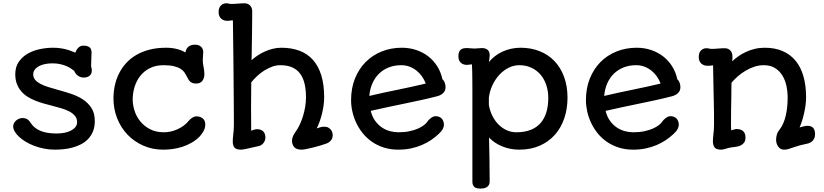

<svg xmlns="http://www.w3.org/2000/svg" viewBox="-20 -890 4981 1160"><path d="M59.6 -126.5Q59.6 -137.7 64.9 -147Q70.3 -156.2 78.4 -162.8Q86.4 -169.4 96.2 -173.1Q106 -176.8 115.2 -176.8Q126.5 -176.8 134.3 -174.3Q142.1 -171.9 147.9 -167.5Q153.8 -163.1 158.2 -157.2Q162.6 -151.4 167.5 -144.5Q187 -115.2 224.6 -99.4Q262.2 -83.5 322.8 -83.5Q347.7 -83.5 369.9 -87.9Q392.1 -92.3 408.9 -101.1Q425.8 -109.9 435.8 -122.6Q445.8 -135.3 445.8 -151.9Q445.8 -174.3 432.9 -189.9Q419.9 -205.6 398.7 -216.8Q377.4 -228 350.6 -235.8Q323.7 -243.7 295.4 -251Q269.5 -257.3 243.2 -264.9Q216.8 -272.5 191.9 -282.5Q167 -292.5 145.3 -306.4Q123.5 -320.3 107.4 -339.4Q91.3 -358.4 81.8 -383.5Q72.3 -408.7 72.3 -441.4Q72.3 -485.4 93 -515.9Q113.8 -546.4 146.7 -565.4Q179.7 -584.5 220.2 -593Q260.7 -601.6 299.8 -601.6Q322.3 -601.6 340.8 -599.1Q359.4 -596.7 375.5 -592.8Q391.6 -588.9 406.2 -583.3Q420.9 -577.6 435.5 -571.8Q437.5 -579.1 441.7 -586.7Q445.8 -594.2 451.7 -600.3Q457.5 -606.4 465.3 -610.4Q473.1 -614.3 482.9 -614.3Q506.8 -614.3 520 -605Q533.2 -595.7 533.2 -572.3Q533.2 -553.7 531.7 -533.7Q530.3 -513.7 530.3 -489.7Q532.7 -483.9 533.7 -476.8Q534.7 -469.7 534.7 -464.4Q534.7 -452.6 530.8 -444.6Q526.9 -436.5 520 -431.4Q513.2 -426.3 504.2 -423.8Q495.1 -421.4 484.4 -421.4Q474.6 -421.4 465.6 -424.8Q456.5 -428.2 449.2 -433.8Q441.9 -439.5 436.5 -446.8Q431.2 -454.1 428.2 -461.9Q420.4 -468.3 408.4 -476.3Q396.5 -484.4 380.1 -491.2Q363.8 -498 342.8 -502.7Q321.8 -507.3 296.4 -507.3Q271.5 -507.3 250.2 -502.7Q229 -498 213.6 -489.3Q198.2 -480.5 189.5 -468.3Q180.7 -456.1 180.7 -440.9Q180.7 -421.4 192.6 -407.5Q204.6 -393.6 224.6 -383.1Q244.6 -372.6 271.2 -364.3Q297.9 -356 326.7 -348.1Q366.2 -337.4 406.5 -324.2Q446.8 -311 479.2 -290.3Q511.7 -269.5 532.2 -238Q552.7 -206.5 552.7 -159.2Q552.7 -122.6 541.5 -95.7Q530.3 -68.8 511.7 -49.6Q493.2 -30.3 468.5 -17.8Q443.8 -5.4 417.2 1.7Q390.6 8.8 363.3 11.5Q335.9 14.2 311.5 14.2Q277.3 14.2 245.6 7.8Q213.9 1.5 185.8 -9.3Q157.7 -20 134.5 -34.2Q111.3 -48.3 94.7 -64Q78.1 -79.6 68.8 -95.7Q59.6 -111.8 59.6 -126.5Z M665.5 -294.9Q665.5 -334.5 673.6 -372.6Q681.6 -410.6 698.5 -444.8Q715.3 -479 741 -507.6Q766.6 -536.1 802 -557.1Q837.4 -578.1 882.6 -589.8Q927.7 -601.6 983.9 -601.6Q1019 -601.6 1049.3 -593.8Q1079.6 -585.9 1100.1 -572.8Q1102.5 -587.4 1108.6 -596.7Q1114.7 -606 1122.8 -611.1Q1130.9 -616.2 1140.1 -618.2Q1149.4 -620.1 1158.2 -620.1Q1181.6 -620.1 1194.8 -607.4Q1208 -594.7 1208 -574.2Q1208 -563.5 1206.5 -552.5Q1205.1 -541.5 1205.1 -528.8Q1205.1 -506.3 1210 -484.9Q1214.8 -463.4 1214.8 -441.4Q1214.8 -418 1202.6 -401.6Q1190.4 -385.3 1165 -385.3Q1151.9 -385.3 1143.3 -388.4Q1134.8 -391.6 1128.7 -397.2Q1122.6 -402.8 1118.2 -410.4Q1113.8 -418 1109.4 -426.8Q1103.5 -438.5 1095.5 -450.9Q1087.4 -463.4 1072.3 -473.4Q1057.1 -483.4 1032.2 -489.7Q1007.3 -496.1 967.8 -496.1Q921.4 -496.1 886.5 -478.8Q851.6 -461.4 828.4 -432.6Q805.2 -403.8 793.5 -366.2Q781.7 -328.6 781.7 -288.1Q781.7 -256.8 792.5 -222.2Q803.2 -187.5 826.4 -158.2Q849.6 -128.9 885.5 -109.9Q921.4 -90.8 971.2 -90.8Q989.7 -90.8 1010.3 -95.2Q1030.8 -99.6 1050.8 -108.4Q1070.8 -117.2 1088.9 -130.1Q1106.9 -143.1 1120.1 -160.2Q1128.4 -170.4 1142.3 -179.2Q1156.2 -188 1170.9 -187Q1185.5 -186 1195.3 -180.9Q1205.1 -175.8 1210.9 -168.2Q1216.8 -160.6 1218.8 -151.6Q1220.7 -142.6 1220.2 -134.3Q1218.8 -113.3 1208.5 -95.9Q1198.2 -78.6 1186 -64.9Q1163.6 -42.5 1136.7 -27.3Q1109.9 -12.2 1081.1 -2.9Q1052.2 6.3 1022.9 10.3Q993.7 14.2 966.3 14.2Q900.4 14.2 845 -10.5Q789.6 -35.2 749.8 -77.1Q710 -119.1 687.7 -175.5Q665.5 -231.9 665.5 -294.9Z M1386.2 -35.2Q1386.2 -43.9 1387 -53.2Q1387.7 -62.5 1388.7 -71.8Q1390.1 -84.5 1391.6 -100.1Q1393.1 -115.7 1393.1 -134.8Q1393.1 -163.6 1392.8 -209Q1392.6 -254.4 1392.1 -309.8Q1391.6 -365.2 1391.1 -426.5Q1390.6 -487.8 1389.9 -548.6Q1389.2 -609.4 1388.4 -665.5Q1387.7 -721.7 1387.2 -766.6Q1379.9 -767.6 1371.6 -765.9Q1363.3 -764.2 1352.1 -764.2Q1343.3 -764.2 1334.2 -767.1Q1325.2 -770 1317.6 -776.1Q1310.1 -782.2 1305.4 -792.5Q1300.8 -802.7 1300.8 -817.4Q1300.8 -843.3 1314.5 -856.7Q1328.1 -870.1 1347.2 -870.1Q1355 -870.1 1362.3 -868.2Q1369.6 -866.2 1377.9 -866.2Q1387.7 -866.2 1397.9 -866.7Q1408.2 -867.2 1418 -868.2Q1428.7 -869.1 1439.2 -869.6Q1449.7 -870.1 1457.5 -870.1Q1478 -870.1 1491 -856.7Q1503.9 -843.3 1503.9 -819.8Q1503.9 -756.8 1502.7 -691.7Q1501.5 -626.5 1500.5 -551.3L1499.5 -526.4Q1516.6 -541.5 1537.1 -555.2Q1557.6 -568.8 1580.8 -579.1Q1604 -589.4 1628.9 -595.5Q1653.8 -601.6 1679.7 -601.6Q1741.2 -601.6 1789.3 -583.5Q1837.4 -565.4 1870.6 -528.3Q1903.8 -491.2 1921.1 -435.1Q1938.5 -378.9 1938.5 -302.2Q1938.5 -279.8 1935.3 -255.4Q1932.1 -231 1926.3 -206.5Q1920.4 -182.1 1912.1 -158.4Q1903.8 -134.8 1893.6 -114.3Q1904.3 -118.2 1915 -121.3Q1925.8 -124.5 1938.5 -124.5Q1954.6 -124.5 1964.8 -118.4Q1975.1 -112.3 1980.7 -104Q1986.3 -95.7 1988.3 -86.9Q1990.2 -78.1 1990.2 -73.2Q1990.2 -54.7 1979.2 -41.5Q1968.3 -28.3 1951.2 -22.5Q1937 -17.1 1915.5 -10.7Q1894 -4.4 1872.3 1Q1850.6 6.3 1831.5 10.3Q1812.5 14.2 1802.7 14.2Q1771 14.2 1757.6 -1.2Q1744.1 -16.6 1744.1 -41Q1744.1 -54.2 1751.5 -69.8Q1758.8 -85.4 1769 -98.6Q1781.7 -116.7 1792.5 -140.4Q1803.2 -164.1 1811.3 -190.7Q1819.3 -217.3 1824 -245.8Q1828.6 -274.4 1828.6 -302.2Q1828.6 -348.1 1820.1 -384.3Q1811.5 -420.4 1793 -445.3Q1774.4 -470.2 1744.9 -483.2Q1715.3 -496.1 1673.3 -496.1Q1648.9 -496.1 1624.5 -487.3Q1600.1 -478.5 1577.1 -464.1Q1554.2 -449.7 1533.9 -430.9Q1513.7 -412.1 1498 -392.6Q1497.1 -319.8 1496.8 -247.8Q1496.6 -175.8 1497.6 -100.6Q1498.5 -100.6 1500.2 -101.1Q1502 -101.6 1508.3 -104Q1512.7 -106 1517.8 -107.4Q1522.9 -108.9 1529.3 -109.4Q1555.7 -110.4 1569.6 -96.9Q1583.5 -83.5 1583.5 -58.6Q1583.5 -49.8 1580.3 -41.3Q1577.1 -32.7 1571.8 -25.9Q1566.4 -19 1559.1 -14.2Q1551.8 -9.3 1543 -7.3Q1533.2 -5.4 1523.7 -3.2Q1514.2 -1 1504.4 1Q1495.6 2.9 1485.6 5.4Q1475.6 7.8 1466.1 9.8Q1456.5 11.7 1448.7 12.9Q1440.9 14.2 1436 14.2Q1407.2 14.2 1396.7 1.5Q1386.2 -11.2 1386.2 -35.2Z M2219.7 -220.2Q2229 -183.6 2247.3 -158.9Q2265.6 -134.3 2288.6 -119.1Q2311.5 -104 2337.2 -97.4Q2362.8 -90.8 2387.2 -90.8Q2425.3 -90.8 2455.1 -97.4Q2484.9 -104 2506.1 -113.5Q2527.3 -123 2540.5 -133.3Q2553.7 -143.6 2559.1 -151.4Q2564 -158.7 2570.1 -165.3Q2576.2 -171.9 2583.3 -177Q2590.3 -182.1 2597.4 -185.1Q2604.5 -188 2610.8 -188Q2635.3 -188 2648.7 -173.6Q2662.1 -159.2 2662.1 -134.8Q2662.1 -125.5 2655.3 -111.3Q2648.4 -97.2 2629.9 -80.1Q2609.4 -61 2584.2 -43.9Q2559.1 -26.9 2528.8 -13.9Q2498.5 -1 2463.1 6.6Q2427.7 14.2 2386.7 14.2Q2338.4 14.2 2298.3 1.2Q2258.3 -11.7 2226.6 -33.9Q2194.8 -56.2 2171.4 -85.4Q2147.9 -114.7 2132.3 -147.9Q2116.7 -181.2 2108.9 -216.3Q2101.1 -251.5 2101.1 -284.7Q2101.1 -356.9 2124.5 -415.3Q2147.9 -473.6 2189 -515.1Q2230 -556.6 2286.1 -579.1Q2342.3 -601.6 2407.7 -601.6Q2454.6 -601.6 2495.6 -587.6Q2536.6 -573.7 2568.6 -548.6Q2600.6 -523.4 2622.3 -488.5Q2644 -453.6 2652.8 -411.6Q2662.6 -403.3 2667.2 -389.9Q2671.9 -376.5 2671.9 -363.3Q2671.9 -341.3 2657 -327.4Q2642.1 -313.5 2619.6 -308.1Q2570.3 -295.4 2521 -284.7Q2471.7 -273.9 2421.9 -263.7Q2372.1 -253.4 2321.5 -242.7Q2271 -231.9 2219.7 -220.2ZM2211.4 -310.5Q2294.4 -330.1 2379.4 -347.2Q2464.4 -364.3 2552.2 -385.3Q2543.9 -407.7 2529.8 -428Q2515.6 -448.2 2496.6 -463.4Q2477.5 -478.5 2454.3 -487.3Q2431.2 -496.1 2404.3 -496.1Q2362.8 -496.1 2328.9 -482.7Q2294.9 -469.2 2270 -445.1Q2245.1 -420.9 2230 -386.5Q2214.8 -352.1 2211.4 -310.5Z M2936.5 35.2Q2937 57.1 2937.3 81.5Q2937.5 106 2937.7 129.4Q2938 152.8 2938.2 173.1Q2938.5 193.4 2938.5 207Q2938.5 219.7 2933.3 228Q2928.2 236.3 2920.2 241.2Q2912.1 246.1 2902.3 247.8Q2892.6 249.5 2883.3 249.5Q2873 249.5 2864 247.8Q2855 246.1 2848.4 241.5Q2841.8 236.8 2837.9 228.5Q2834 220.2 2834 207.5V-268.6Q2834 -299.3 2834 -335.7Q2834 -372.1 2833.7 -405.8Q2833.5 -439.5 2832.8 -465.6Q2832 -491.7 2831.1 -501.5Q2827.1 -501.5 2818.1 -499.8Q2809.1 -498 2800.8 -498Q2792 -498 2783 -500.5Q2773.9 -502.9 2766.6 -508.8Q2759.3 -514.6 2754.4 -524.4Q2749.5 -534.2 2749.5 -549.3Q2749.5 -564.9 2753.2 -574.7Q2756.8 -584.5 2763.7 -590.1Q2770.5 -595.7 2780.3 -597.7Q2790 -599.6 2802.7 -599.6Q2813.5 -599.6 2824.2 -598.1Q2835 -596.7 2846.7 -596.7Q2856.9 -596.7 2867.7 -598.1Q2878.4 -599.6 2891.6 -599.6Q2913.1 -599.6 2925.8 -589.1Q2938.5 -578.6 2938.5 -556.2Q2938.5 -546.4 2936.8 -536.1Q2935.1 -525.9 2934.1 -515.1Q2949.2 -534.2 2969.5 -550Q2989.7 -565.9 3014.2 -577.4Q3038.6 -588.9 3066.7 -595.2Q3094.7 -601.6 3125 -601.6Q3188 -601.6 3240.2 -580.8Q3292.5 -560.1 3329.8 -521Q3367.2 -481.9 3387.9 -425.8Q3408.7 -369.6 3408.7 -299.3Q3408.7 -233.4 3389.4 -176Q3370.1 -118.7 3333 -76.4Q3295.9 -34.2 3241.5 -10Q3187 14.2 3117.2 14.2Q3063.5 14.2 3015.4 -5.1Q2967.3 -24.4 2934.6 -59.1ZM2933.6 -256.3Q2939.5 -220.7 2954.6 -190.4Q2969.7 -160.2 2991.7 -137.9Q3013.7 -115.7 3041.3 -103.3Q3068.8 -90.8 3099.6 -90.8Q3148.9 -90.8 3185.3 -105Q3221.7 -119.1 3245.4 -146Q3269 -172.9 3280.8 -211.2Q3292.5 -249.5 3292.5 -297.9Q3292.5 -338.9 3280.8 -375Q3269 -411.1 3246.6 -438Q3224.1 -464.8 3191.4 -480.5Q3158.7 -496.1 3117.2 -496.1Q3083.5 -496.1 3052.2 -480.2Q3021 -464.4 2996.3 -437.5Q2971.7 -410.6 2955.1 -375.2Q2938.5 -339.8 2933.6 -300.8Z M3638.7 -220.2Q3647.9 -183.6 3666.3 -158.9Q3684.6 -134.3 3707.5 -119.1Q3730.5 -104 3756.1 -97.4Q3781.7 -90.8 3806.2 -90.8Q3844.2 -90.8 3874 -97.4Q3903.8 -104 3925 -113.5Q3946.3 -123 3959.5 -133.3Q3972.7 -143.6 3978 -151.4Q3982.9 -158.7 3989 -165.3Q3995.1 -171.9 4002.2 -177Q4009.3 -182.1 4016.4 -185.1Q4023.4 -188 4029.8 -188Q4054.2 -188 4067.6 -173.6Q4081.1 -159.2 4081.1 -134.8Q4081.1 -125.5 4074.2 -111.3Q4067.4 -97.2 4048.8 -80.1Q4028.3 -61 4003.2 -43.9Q3978 -26.9 3947.8 -13.9Q3917.5 -1 3882.1 6.6Q3846.7 14.2 3805.7 14.2Q3757.3 14.2 3717.3 1.2Q3677.2 -11.7 3645.5 -33.9Q3613.8 -56.2 3590.3 -85.4Q3566.9 -114.7 3551.3 -147.9Q3535.6 -181.2 3527.8 -216.3Q3520 -251.5 3520 -284.7Q3520 -356.9 3543.5 -415.3Q3566.9 -473.6 3607.9 -515.1Q3648.9 -556.6 3705.1 -579.1Q3761.2 -601.6 3826.7 -601.6Q3873.5 -601.6 3914.6 -587.6Q3955.6 -573.7 3987.5 -548.6Q4019.5 -523.4 4041.3 -488.5Q4063 -453.6 4071.8 -411.6Q4081.5 -403.3 4086.2 -389.9Q4090.8 -376.5 4090.8 -363.3Q4090.8 -341.3 4075.9 -327.4Q4061 -313.5 4038.6 -308.1Q3989.3 -295.4 3939.9 -284.7Q3890.6 -273.9 3840.8 -263.7Q3791 -253.4 3740.5 -242.7Q3689.9 -231.9 3638.7 -220.2ZM3630.4 -310.5Q3713.4 -330.1 3798.3 -347.2Q3883.3 -364.3 3971.2 -385.3Q3962.9 -407.7 3948.7 -428Q3934.6 -448.2 3915.5 -463.4Q3896.5 -478.5 3873.3 -487.3Q3850.1 -496.1 3823.2 -496.1Q3781.7 -496.1 3747.8 -482.7Q3713.9 -469.2 3689 -445.1Q3664.1 -420.9 3648.9 -386.5Q3633.8 -352.1 3630.4 -310.5Z M4287.1 -36.1Q4287.1 -44.9 4287.8 -54.2Q4288.6 -63.5 4289.6 -72.3Q4291 -85.4 4292.5 -101.1Q4293.9 -116.7 4293.9 -136.2Q4293.9 -174.3 4293.7 -208.3Q4293.5 -242.2 4292.5 -278.3Q4292.5 -279.3 4292.5 -281.5Q4292.5 -283.7 4292.2 -290.5Q4292 -297.4 4291.7 -310.5Q4291.5 -323.7 4291 -347.7Q4290.5 -371.6 4289.8 -407.5Q4289.1 -443.4 4288.1 -495.1Q4281.7 -494.1 4273.2 -493.4Q4264.6 -492.7 4252.9 -492.7Q4244.1 -492.7 4235.1 -495.6Q4226.1 -498.5 4218.5 -504.6Q4210.9 -510.7 4206.3 -520.8Q4201.7 -530.8 4201.7 -545.4Q4201.7 -571.8 4215.1 -585.2Q4228.5 -598.6 4248 -598.6Q4255.9 -598.6 4263.2 -596.7Q4270.5 -594.7 4278.8 -594.7Q4288.6 -594.7 4298.8 -595.2Q4309.1 -595.7 4318.8 -596.7Q4329.6 -597.7 4340.1 -598.1Q4350.6 -598.6 4358.9 -598.6Q4378.9 -598.6 4392.1 -585.4Q4405.3 -572.3 4405.3 -548.3Q4405.3 -542.5 4405 -534.7Q4404.8 -526.9 4403.8 -519.5Q4420.4 -535.6 4441.4 -550.3Q4462.4 -564.9 4487.1 -576.4Q4511.7 -587.9 4540 -594.7Q4568.4 -601.6 4600.1 -601.6Q4662.1 -601.6 4708.7 -581.3Q4755.4 -561 4786.9 -522.7Q4818.4 -484.4 4834.2 -428.7Q4850.1 -373 4850.1 -302.2Q4850.1 -280.8 4847.2 -257.3Q4844.2 -233.9 4839.1 -210.4Q4834 -187 4826.9 -163.8Q4819.8 -140.6 4811 -120.1Q4822.3 -123.5 4832.5 -126Q4842.8 -128.4 4849.6 -129.4Q4904.3 -134.8 4904.3 -79.6Q4904.3 -72.8 4902.8 -64.7Q4901.4 -56.6 4897 -49.1Q4892.6 -41.5 4884.8 -34.9Q4877 -28.3 4864.7 -23.9L4812 -11.7Q4787.6 -4.4 4772.7 0.7Q4757.8 5.9 4747.8 9Q4737.8 12.2 4731 13.4Q4724.1 14.6 4715.8 14.2Q4704.1 14.2 4695.3 8.5Q4686.5 2.9 4680.7 -5.6Q4674.8 -14.2 4671.9 -24.4Q4668.9 -34.7 4668.9 -44.4Q4668.9 -60.1 4673.3 -76.2Q4677.7 -92.3 4689 -105.5Q4702.6 -123 4712.2 -145Q4721.7 -167 4727.5 -192.4Q4733.4 -217.8 4736.1 -245.6Q4738.8 -273.4 4738.8 -302.2Q4738.8 -335.4 4731.7 -369.9Q4724.6 -404.3 4707.8 -432.4Q4690.9 -460.4 4663.3 -478.3Q4635.7 -496.1 4594.2 -496.1Q4565.4 -496.1 4537.8 -487.1Q4510.3 -478 4485.1 -463.1Q4460 -448.2 4438 -429.2Q4416 -410.2 4399.4 -390.1Q4398.9 -368.2 4398.7 -345.9Q4398.4 -323.7 4398.4 -301.3Q4397.5 -263.2 4397 -225.6Q4396.5 -188 4396.5 -149.4Q4396.5 -138.2 4396.5 -126.7Q4396.5 -115.2 4397.5 -102.5L4410.6 -106.4Q4416 -107.9 4421.1 -109.1Q4426.3 -110.4 4430.2 -110.4Q4456.5 -110.4 4470.2 -97.4Q4483.9 -84.5 4483.9 -59.6Q4483.9 -41 4476.6 -30Q4469.2 -19 4458 -12.9Q4446.8 -6.8 4433.3 -4.4Q4419.9 -2 4407.2 -0.5Q4400.4 0.5 4394 1.2Q4387.7 2 4383.3 3.4Q4367.7 7.8 4356.4 11Q4345.2 14.2 4336.9 14.2Q4308.1 14.2 4297.6 1Q4287.1 -12.2 4287.1 -36.1Z"/></svg>

Font: Autour One
Style: Regular
Weight: 400
Version: Version 1.007; ttfautohint (v0.92) -l 24 -r 24 -G 200 -x 7 -